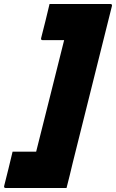

<svg xmlns="http://www.w3.org/2000/svg" viewBox="-70 -780 580 961"><path d="M178 -760H482Q493 -760 490 -749Q441 -553 392 -357Q343 -161 294 35Q287 66 279 97.5Q271 129 263 161H-41Q-52 161 -49 150Q-38 105 -27.5 64Q-17 23 -7 -21H111Q146 -160 181 -299.5Q216 -439 251 -579H144Q133 -579 136 -590Q147 -634 157.5 -675Q168 -716 178 -760Z"/></svg>

Font: Recursive Sn Lnr St Blk
Style: Italic
Weight: 900
Italic angle: -15°
Version: Version 1.079;hotconv 1.0.112;makeotfexe 2.5.65598; ttfautoh